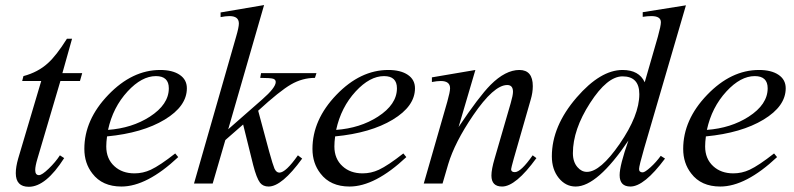

<svg xmlns="http://www.w3.org/2000/svg" viewBox="-20 -715 3095 748"><path d="M300.3 -430.2 291.5 -399.4H215.3L126 -97.2Q117.2 -67.9 117.2 -52.7Q117.2 -32.7 131.8 -32.7Q143.6 -32.7 169.9 -58.1Q196.3 -83.5 213.4 -109.9L230 -99.1Q158.7 12.7 92.3 12.7Q41.5 12.7 41.5 -40.5Q41.5 -64.5 50.8 -97.2L140.6 -399.4H66.4L71.3 -418.5Q127.9 -433.6 166.5 -468.8Q199.2 -498 240.7 -564H260.7L223.1 -430.2Z M708 -371.1Q708 -301.3 621.6 -249Q535.2 -196.8 397 -183.6Q394 -161.6 394 -144.5Q394 -96.2 425.8 -67.4Q456.1 -39.6 503.9 -39.6Q537.1 -39.6 567.4 -53.7Q603 -70.3 662.6 -117.2L674.3 -103Q552.2 11.7 453.1 11.7Q378.4 11.7 339.8 -39.1Q308.6 -79.1 308.6 -134.8Q308.6 -248.5 401.9 -345.5Q495.1 -442.4 604 -442.4Q651.9 -442.4 679.9 -423.6Q708 -404.8 708 -371.1ZM637.7 -371.1Q637.7 -418.5 587.4 -418.5Q532.2 -418.5 477.1 -358.9Q419.9 -296.9 400.9 -209Q494.1 -215.8 563.5 -260.3Q637.7 -308.1 637.7 -371.1Z M1212.9 -430.2 1207 -411.6Q1158.2 -411.6 1114 -386.2Q1069.8 -360.8 985.8 -283.7L1028.8 -124Q1043.5 -71.3 1049.3 -58.1Q1056.6 -42.5 1068.4 -42.5Q1093.3 -42.5 1140.6 -109.9L1157.2 -97.2Q1078.1 11.7 1026.4 11.7Q1004.9 11.7 993.2 -2.9Q979.5 -21 966.3 -72.3L927.2 -230L857.9 -169.4L808.6 0H735.8L899.9 -572.3Q910.6 -608.9 910.6 -623.5Q910.6 -652.3 874 -652.3Q859.4 -652.3 839.4 -648.4V-666.5L1008.8 -695.3L869.1 -211.4L1001 -327.1Q1054.2 -373.5 1054.2 -395.5Q1054.2 -404.8 1044.4 -408.2Q1032.7 -411.6 993.7 -411.6L997.1 -430.2Z M1596.7 -371.1Q1596.7 -301.3 1510.3 -249Q1423.8 -196.8 1285.6 -183.6Q1282.7 -161.6 1282.7 -144.5Q1282.7 -96.2 1314.5 -67.4Q1344.7 -39.6 1392.6 -39.6Q1425.8 -39.6 1456.1 -53.7Q1491.7 -70.3 1551.3 -117.2L1563 -103Q1440.9 11.7 1341.8 11.7Q1267.1 11.7 1228.5 -39.1Q1197.3 -79.1 1197.3 -134.8Q1197.3 -248.5 1290.5 -345.5Q1383.8 -442.4 1492.7 -442.4Q1540.5 -442.4 1568.6 -423.6Q1596.7 -404.8 1596.7 -371.1ZM1526.4 -371.1Q1526.4 -418.5 1476.1 -418.5Q1420.9 -418.5 1365.7 -358.9Q1308.6 -296.9 1289.6 -209Q1382.8 -215.8 1452.1 -260.3Q1526.4 -308.1 1526.4 -371.1Z M2069.8 -99.1Q1989.3 11.7 1936 11.7Q1894.5 11.7 1894.5 -31.2Q1894.5 -55.2 1907.2 -98.1L1969.7 -313.5Q1978.5 -343.8 1978.5 -357.4Q1978.5 -383.8 1956.1 -383.8Q1903.8 -383.8 1823.2 -265.6Q1751.5 -160.2 1726.1 -75.2L1704.1 0H1630.9L1722.7 -319.3Q1733.4 -357.4 1733.4 -371.1Q1733.4 -399.4 1697.3 -399.4Q1682.6 -399.4 1662.6 -395.5V-413.6L1832 -442.4L1766.6 -220.2Q1845.7 -338.4 1891.1 -384.3Q1949.2 -442.4 2003.4 -442.4Q2055.7 -442.4 2055.7 -379.4Q2055.7 -354 2047.4 -326.2L1981.9 -98.1Q1971.2 -59.6 1971.2 -55.7Q1971.2 -44.4 1985.8 -44.4Q2009.3 -44.4 2055.2 -109.9Z M2652.3 -694.3 2489.7 -137.7Q2469.7 -68.4 2469.7 -56.6Q2469.7 -43.5 2483.9 -43.5Q2492.2 -43.5 2514.2 -63.2Q2536.1 -83 2554.2 -107.9L2570.8 -97.2Q2489.7 11.7 2436 11.7Q2394 11.7 2394 -32.7Q2394 -70.3 2428.2 -167.5Q2307.1 11.7 2222.7 11.7Q2183.6 11.7 2156.7 -21.7Q2129.9 -55.2 2129.9 -106Q2129.9 -223.6 2226.6 -335.4Q2319.3 -442.4 2405.3 -442.4Q2469.7 -442.4 2491.7 -394.5L2543 -572.3Q2554.7 -614.3 2554.7 -628.4Q2554.7 -652.3 2517.6 -652.3Q2502.9 -652.3 2483.9 -649.4V-667.5ZM2470.7 -348.1Q2470.7 -417.5 2405.3 -417.5Q2345.7 -417.5 2278.8 -313.7Q2211.9 -210 2211.9 -118.2Q2211.9 -84 2230 -63.5Q2245.6 -45.4 2266.6 -45.4Q2318.8 -45.4 2394 -154.3Q2470.7 -265.6 2470.7 -348.1Z M3041 -371.1Q3041 -301.3 2954.6 -249Q2868.2 -196.8 2730 -183.6Q2727.1 -161.6 2727.1 -144.5Q2727.1 -96.2 2758.8 -67.4Q2789.1 -39.6 2836.9 -39.6Q2870.1 -39.6 2900.4 -53.7Q2936 -70.3 2995.6 -117.2L3007.3 -103Q2885.3 11.7 2786.1 11.7Q2711.4 11.7 2672.9 -39.1Q2641.6 -79.1 2641.6 -134.8Q2641.6 -248.5 2734.9 -345.5Q2828.1 -442.4 2937 -442.4Q2984.9 -442.4 3012.9 -423.6Q3041 -404.8 3041 -371.1ZM2970.7 -371.1Q2970.7 -418.5 2920.4 -418.5Q2865.2 -418.5 2810.1 -358.9Q2752.9 -296.9 2733.9 -209Q2827.1 -215.8 2896.5 -260.3Q2970.7 -308.1 2970.7 -371.1Z"/></svg>

Font: Dai Banna SIL Light
Style: Oblique
Weight: 400
Italic angle: -11°
Designer: Victor Gaultney
Foundry: SIL International
Version: Version 2.000